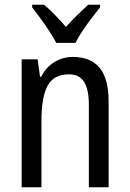

<svg xmlns="http://www.w3.org/2000/svg" viewBox="-20 -786 545 806"><path d="M286 -547Q360 -547 398 -501.5Q436 -456 436 -360V0H353V-347Q353 -410 333 -442Q313 -474 270 -474Q206 -474 180 -426.5Q154 -379 154 -279V0H71V-537H138L148 -464H153Q173 -504 208.5 -525.5Q244 -547 286 -547ZM216 -606Q199 -639 170 -680.5Q141 -722 115 -755V-766H165Q186 -749 210 -724Q234 -699 257 -673Q283 -702 303.5 -722Q324 -742 350 -766H400V-755Q384 -735 364 -709Q344 -683 326 -656Q308 -629 297 -606Z"/></svg>

Font: Noto Sans Malayalam Condensed
Style: Regular
Weight: 400
Width: 3
Designer: Jelle Bosma - Monotype Design Team
Foundry: Monotype Imaging Inc.
Version: Version 2.104; ttfautohint (v1.8.4.7-5d5b)